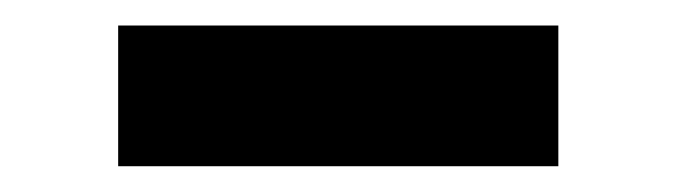

<svg xmlns="http://www.w3.org/2000/svg" viewBox="-20 -324 529 149"><path d="M71.7 -304.2H413.3V-195H71.7Z"/></svg>

Font: 0xA000
Style: Bold
Weight: 700
Version: Version 0.1